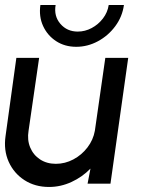

<svg xmlns="http://www.w3.org/2000/svg" viewBox="-25 -730 570 763"><path d="M-3 -189 40 -500H130.5L88.5 -210.5Q82.5 -174 95 -144Q107.5 -114 134.2 -96.5Q161 -79 197 -79Q233.5 -79 266.5 -96.5Q299.5 -114 322.5 -144Q345.5 -174 352 -210.5L393.5 -500H484.5L414 0H323L334.5 -60Q302 -26.5 259 -6.8Q216 13 170 13Q114 13 72 -14.2Q30 -41.5 9.5 -87.2Q-11 -133 -3 -189ZM278 -544Q232.5 -544 198 -566.5Q163.5 -589 146.2 -626.8Q129 -664.5 135.5 -710H196Q188.5 -666 215 -635.2Q241.5 -604.5 284 -604.5Q313 -604.5 339.2 -618.5Q365.5 -632.5 384 -656.5Q402.5 -680.5 407 -710H467.5Q461 -663.5 433 -625.8Q405 -588 364 -566Q323 -544 278 -544Z"/></svg>

Font: Urbanist Medium
Style: Italic
Weight: 500
Italic angle: -8°
Designer: Corey Hu
Foundry: Corey Hu
Version: Version 1.330; ttfautohint (v1.8.4.7-5d5b)